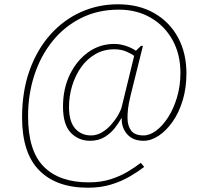

<svg xmlns="http://www.w3.org/2000/svg" viewBox="-20 -734 961 896"><path d="M390 142Q243 142 163 61Q83 -20 83 -186Q83 -308 118 -405.5Q153 -503 214.5 -572Q276 -641 357 -677.5Q438 -714 530 -714Q628 -714 700 -672.5Q772 -631 811 -558.5Q850 -486 850 -392Q850 -323 832.5 -265.5Q815 -208 785.5 -166Q756 -124 720.5 -100.5Q685 -77 650 -77Q601 -77 574 -107Q547 -137 548 -182H546Q536 -163 517 -138Q498 -113 469 -95Q440 -77 400 -77Q347 -77 310.5 -114.5Q274 -152 274 -237Q274 -320 306 -386Q338 -452 392 -490.5Q446 -529 513 -529Q540 -529 568.5 -519.5Q597 -510 614 -497L638 -520H647L590 -291Q580 -250 577.5 -227Q575 -204 575 -184Q575 -147 592 -124.5Q609 -102 650 -102Q679 -102 709 -124.5Q739 -147 764.5 -186.5Q790 -226 806 -279.5Q822 -333 822 -394Q822 -481 785 -547.5Q748 -614 683 -651.5Q618 -689 534 -689Q437 -689 359 -650Q281 -611 225.5 -542.5Q170 -474 140.5 -384Q111 -294 111 -192Q111 -30 184 43.5Q257 117 394 117Q450 117 494.5 103Q539 89 574.5 68Q610 47 637 26L653 45Q623 68 584 90.5Q545 113 497 127.5Q449 142 390 142ZM405 -102Q431 -102 455 -116Q479 -130 498.5 -152Q518 -174 531 -196.5Q544 -219 548 -235L606 -473Q594 -483 569.5 -493.5Q545 -504 513 -504Q464 -504 424.5 -481Q385 -458 358 -419.5Q331 -381 316.5 -333Q302 -285 302 -235Q302 -167 330.5 -134.5Q359 -102 405 -102Z"/></svg>

Font: Noto Serif Tamil Thin
Style: Italic
Weight: 100
Italic angle: -12°
Designer: Indian Type Foundry, Tom Grace, and the Monotype Design Team
Foundry: Monotype Imaging Inc.
Version: Version 2.003; ttfautohint (v1.8.4.7-5d5b)